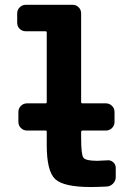

<svg xmlns="http://www.w3.org/2000/svg" viewBox="-20 -750 540 780"><path d="M415 -98.6Q428.7 -100.6 439.5 -91.3Q450.2 -82 450.2 -68.4V-30.3Q450.2 -15.6 439.5 -4.4Q428.7 6.8 414.1 7.8Q374 9.8 349.6 9.8Q238.3 9.8 204.1 -22.5Q169.9 -54.7 169.9 -160.2V-214.8Q169.9 -219.7 165 -219.7H89.8Q75.2 -219.7 64.9 -230Q54.7 -240.2 54.7 -254.9V-294.9Q54.7 -309.6 64.9 -319.8Q75.2 -330.1 89.8 -330.1H165Q169.9 -330.1 169.9 -335V-618.2Q169.9 -623 165 -623H85Q70.3 -623 60.1 -632.8Q49.8 -642.6 49.8 -658.2V-695.3Q49.8 -710 60.1 -720.2Q70.3 -730.5 85 -730.5H275.4Q290 -730.5 299.8 -720.2Q309.6 -710 309.6 -695.3V-335Q309.6 -330.1 315.4 -330.1H410.2Q424.8 -330.1 435.1 -319.8Q445.3 -309.6 445.3 -294.9V-254.9Q445.3 -240.2 435.1 -230Q424.8 -219.7 410.2 -219.7H315.4Q310.5 -219.7 309.6 -214.8V-190.4Q309.6 -122.1 318.8 -109.4Q328.1 -96.7 375 -96.7Q386.7 -96.7 415 -98.6Z"/></svg>

Font: Rounded-L Mgen+ 1m bold
Style: Bold
Weight: 700
Designer: [Source Han Sans]
Ryoko NISHIZUKA  (kana & ideographs); Paul D. Hunt (Latin, Greek & Cyrillic); Wenlong ZHANG  (bopomofo
Version: Version 1.059.20150602